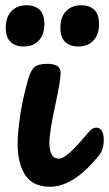

<svg xmlns="http://www.w3.org/2000/svg" viewBox="-20 -709 415 731"><path d="M70 -532Q38 -532 20 -549.5Q2 -567 2 -604Q2 -644 23.5 -666.5Q45 -689 81 -689Q113 -689 131 -671.5Q149 -654 149 -617Q149 -577 127.5 -554.5Q106 -532 70 -532ZM278 -532Q246 -532 228 -549.5Q210 -567 210 -604Q210 -644 231.5 -666.5Q253 -689 289 -689Q321 -689 339 -671.5Q357 -654 357 -617Q357 -577 335.5 -554.5Q314 -532 278 -532ZM171 2Q105 2 76 -42.5Q47 -87 47 -163Q47 -186 50 -214.5Q53 -243 58 -278Q70 -348 88 -410Q97 -442 112 -454Q127 -466 160 -466Q211 -466 211 -432Q211 -405 192 -316Q168 -206 168 -167Q168 -105 203 -105Q221 -105 248 -130Q275 -155 320 -209Q332 -223 347 -223Q360 -223 367.5 -211Q375 -199 375 -178Q375 -138 356 -116Q306 -55 260 -26.5Q214 2 171 2Z"/></svg>

Font: Lebkuchenwelt
Style: Regular
Weight: 400
Designer: Vernon Adams
Foundry: Gereon Berster
Version: Version 1.000;PS 001.001;hotconv 1.0.56 